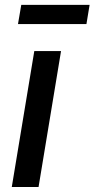

<svg xmlns="http://www.w3.org/2000/svg" viewBox="-20 -751 380 771"><path d="M27.3 0 117.7 -545.9H225.1L134.8 0ZM339.8 -731.4 327.1 -654.3H52.2L65.4 -731.4Z"/></svg>

Font: Inter Medium
Style: Italic
Weight: 500
Italic angle: -9.3988°
Designer: Rasmus Andersson
Foundry: rsms
Version: Version 4.001;git-66647c0bb